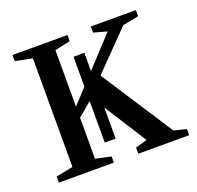

<svg xmlns="http://www.w3.org/2000/svg" viewBox="-89 -554 666 649"><g transform="rotate(-20 243.5 -229.5)"><path d="M486.8 0H303.7V-22L345.7 -34.2L249 -186V-74.2H210V-223.6L160.2 -181.2V-34.2L215.8 -22V0H18.1V-22L79.1 -34.2V-424.8L18.1 -437V-459H215.8V-437L160.2 -424.8V-221.7L210 -275.4V-382.8H249V-317.4L347.7 -423.8L299.8 -437V-459H461.9V-437L404.8 -425.8L273.9 -292L441.9 -33.2L486.8 -22Z"/></g></svg>

Font: Liberation Serif
Style: Regular
Weight: 400
Designer: Steve Matteson
Foundry: Ascender Corporation
Version: Version 2.1.5